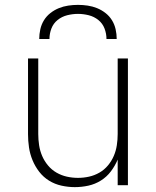

<svg xmlns="http://www.w3.org/2000/svg" viewBox="-20 -760 640 788"><path d="M287 8Q260 8 232.5 2Q205 -4 181.5 -18.5Q158 -33 141 -55Q124 -77 113.5 -102.5Q103 -128 99 -155Q95 -182 95 -210V-520H137V-210Q137 -187 140.5 -164Q144 -141 153 -120Q162 -99 177 -81Q192 -63 212 -51.5Q232 -40 254.5 -35Q277 -30 300 -30Q323 -30 345.5 -35Q368 -40 388 -51.5Q408 -63 423 -81Q438 -99 447 -120Q456 -141 459.5 -164Q463 -187 463 -210V-520H505V0H463V-105Q452 -79 435 -56.5Q418 -34 394 -19Q370 -4 342.5 2Q315 8 287 8ZM141 -600Q141 -620 145.5 -640Q150 -660 160.5 -677Q171 -694 187 -706.5Q203 -719 221.5 -726.5Q240 -734 260 -737Q280 -740 300 -740Q320 -740 340 -737Q360 -734 378.5 -726.5Q397 -719 413 -706.5Q429 -694 439.5 -677Q450 -660 454.5 -640Q459 -620 459 -600H417Q417 -622 409 -643Q401 -664 383.5 -678Q366 -692 344 -697.5Q322 -703 300 -703Q278 -703 256 -697.5Q234 -692 216.5 -678Q199 -664 191 -643Q183 -622 183 -600Z"/></svg>

Font: Iosevka Extralight Extended
Style: Regular
Weight: 200
Width: 7
Monospace: yes
Designer: Belleve Invis
Foundry: Belleve Invis
Version: Version 32.5.0; ttfautohint (v1.8.4)